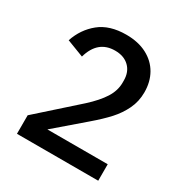

<svg xmlns="http://www.w3.org/2000/svg" viewBox="-165 -840 929 970"><g transform="rotate(30 300.0 -355.0)"><path d="M541 0H67V-108L290 -307Q345 -357 372.5 -400.5Q400 -444 400 -490V-503Q400 -553 369.5 -582.5Q339 -612 287 -612Q187 -612 156 -502L57 -540Q82 -615 140.5 -662.5Q199 -710 296 -710Q366 -710 416.5 -683.5Q467 -657 493.5 -610.5Q520 -564 520 -503Q520 -450 498.5 -405Q477 -360 442.5 -322Q408 -284 353 -237L189 -96H541Z"/></g></svg>

Font: IBM Plex Sans KR Medm
Style: Regular
Weight: 500
Designer: Mike Abbink; Paul van der Laan; Pieter van Rosmalen; Wujin Sim; Chorong Kim; Dohee Lee;
Foundry: Sandoll Inc.
Version: Version 1.003